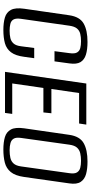

<svg xmlns="http://www.w3.org/2000/svg" viewBox="288 -830 552 1169"><g transform="rotate(90 564.5 -246.0)"><path d="M162.7 10Q118.7 10 87.1 0.6Q55.5 -8.7 40.8 -36.1Q26.2 -63.4 33.8 -117L73.5 -391.8Q82.9 -455.5 123.9 -478.9Q165 -502.3 236.1 -502.3Q281.5 -502.3 312.8 -492.8Q344.2 -483.3 358.6 -459.6Q372.9 -435.8 366.5 -391.8L354.1 -301.3H292.1L304.1 -392.7Q308.6 -423.8 299.9 -438.7Q291.1 -453.7 273.2 -458.3Q255.2 -462.8 231.3 -462.8Q206.3 -462.8 186.7 -458.1Q167 -453.4 154.3 -438.5Q141.6 -423.5 137.1 -392.7L95.2 -97.8Q90.9 -67.1 99 -52.1Q107.2 -37.1 125.5 -32.6Q143.8 -28 167.7 -28Q192.7 -28 212.3 -32.6Q232 -37.1 245.3 -52.1Q258.6 -67.1 262.2 -97.8L272.8 -177.8H334.8L326.5 -117.3Q319.7 -64.1 298.7 -36.5Q277.7 -8.9 243.6 0.6Q209.6 10 162.7 10Z M418 0 489 -495H739.1L732.5 -451.1H546.9L522.2 -282.4H670.1L665 -233.7H516L488.6 -44H674L668.1 0Z M890.7 10Q846.7 10 815.1 0.6Q783.5 -8.7 768.8 -36.1Q754.2 -63.4 761.8 -117L801.5 -391.8Q810.9 -455.5 851.9 -478.9Q893 -502.3 964.1 -502.3Q1007.9 -502.3 1039.8 -493.6Q1071.6 -485 1087.7 -461.1Q1103.8 -437.1 1097.1 -391.8L1058.1 -117.3Q1050.5 -62.4 1027.9 -35.1Q1005.4 -7.7 970.5 1.1Q935.6 10 890.7 10ZM895.7 -28Q920.7 -28 941.4 -32.6Q962.2 -37.1 975.8 -52.1Q989.5 -67.1 993.8 -97.8L1035 -392.7Q1039.5 -423.8 1030 -438.6Q1020.5 -453.4 1002.2 -458.1Q983.9 -462.8 959.3 -462.8Q934.6 -462.8 913.9 -458.1Q893.1 -453.4 879.6 -438.6Q866 -423.8 861.5 -392.7L820.3 -97.8Q816 -68.5 824.4 -53.5Q832.7 -38.6 851.4 -33.3Q870.1 -28 895.7 -28Z"/></g></svg>

Font: Alumni Sans SC Thin
Style: Italic
Weight: 100
Italic angle: -8°
Designer: Robert E. Leuschke
Foundry: Robert E. Leuschke
Version: Version 1.016